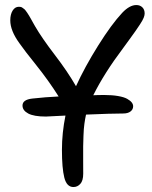

<svg xmlns="http://www.w3.org/2000/svg" viewBox="-20 -693 605 766"><path d="M272.9 53.2Q246.1 53.2 236.6 15.6Q227.1 -22 227.1 -95.2Q227.1 -162.6 241.2 -231.9Q174.8 -228 163.1 -228Q115.2 -228 92.5 -240.2Q69.8 -252.4 69.8 -272Q69.8 -295.4 108.9 -299.8Q161.6 -305.7 213.9 -308.1Q173.8 -371.6 125.5 -431.9Q77.1 -492.2 57.1 -521Q21 -570.8 21 -611.8Q21 -635.7 30.5 -650.9Q40 -666 55.2 -666Q59.1 -666 62.7 -665.3Q66.4 -664.6 69.8 -661.9Q73.2 -659.2 76.2 -657.2Q79.1 -655.3 82.8 -650.1Q86.4 -645 88.9 -641.6Q91.3 -638.2 95.9 -630.6Q100.6 -623 103 -618.4Q105.5 -613.8 111.1 -603.8Q116.7 -593.8 120.1 -587.9Q147 -541.5 198.2 -474.6Q249.5 -407.7 283.2 -349.1Q317.9 -425.3 371.3 -510.7Q424.8 -596.2 467.8 -642.1Q497.1 -672.9 523.9 -672.9Q538.6 -672.9 547.9 -663.8Q557.1 -654.8 557.1 -639.2Q557.1 -631.8 553.2 -622.1Q549.3 -612.3 538.8 -596.2Q528.3 -580.1 521.2 -570.1Q514.2 -560.1 496.1 -535.2Q478 -510.3 471.2 -501Q396 -401.4 352.1 -313Q369.1 -314 396 -314Q427.7 -314 451.4 -309.8Q475.1 -305.7 487.5 -298.6Q500 -291.5 505.6 -284.2Q511.2 -276.9 511.2 -269Q511.2 -256.3 500.7 -248.3Q490.2 -240.2 471.2 -240.2Q424.3 -240.2 323.2 -235.8Q319.3 -217.8 316.7 -199Q314 -180.2 313 -150.9Q312 -121.6 311.8 -108.6Q311.5 -95.7 311.8 -52.5Q312 -9.3 312 0Q312 27.8 300.5 40.5Q289.1 53.2 272.9 53.2Z"/></svg>

Font: Shantell Sans Bouncy
Style: Regular
Weight: 400
Designer: Stephen Nixon, Anya Danilova, Shantell Martin
Foundry: Arrow Type
Version: Version 1.006;[9816181b4]